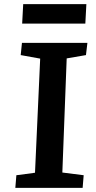

<svg xmlns="http://www.w3.org/2000/svg" viewBox="-20 -907 463 927"><path d="M174 -624 80 -641 86 -700H402L395 -641L302 -625L281 -74L384 -61L379 0H54L59 -61L149 -73ZM92 -887H397L392 -793H87Z"/></svg>

Font: Literata 7pt SemiBold
Style: Italic
Weight: 600
Italic angle: -2°
Designer: Latin by Veronika Burian and Jose Scaglione. Greek by Irene Vlachou. Cyrillic by Vera Evstafieva
Foundry: TypeTogether
Version: Version 3.002